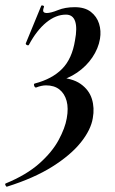

<svg xmlns="http://www.w3.org/2000/svg" viewBox="-60 -426 434 722"><path d="M-34 276Q-36 277 -39 271.5Q-42 266 -39 264Q39 232 87.5 189Q136 146 160.5 100.5Q185 55 191 19Q198 -19 190.5 -46.5Q183 -74 163.5 -89.5Q144 -105 113 -105Q105 -105 95.5 -103Q86 -101 76 -97Q71 -96 68.5 -103.5Q66 -111 71 -112Q136 -129 173.5 -167Q211 -205 222 -274Q231 -321 222.5 -346Q214 -371 188 -371Q150 -371 114 -341.5Q78 -312 49 -258Q47 -254 41.5 -256.5Q36 -259 37 -263L95 -404Q97 -407 102 -405Q107 -403 105 -399Q100 -385 104 -381Q108 -377 115 -377Q131 -377 158 -388Q185 -399 221 -399Q259 -399 281.5 -381.5Q304 -364 312.5 -337Q321 -310 316 -280Q310 -244 287.5 -210.5Q265 -177 230 -153Q195 -129 151 -119L153 -135Q211 -133 243 -110.5Q275 -88 285.5 -54Q296 -20 289 18Q282 62 244 109.5Q206 157 137 200.5Q68 244 -34 276Z"/></svg>

Font: Cormorant
Style: Bold Italic
Weight: 700
Italic angle: -10°
Designer: Christian Thalmann (Catharsis Fonts)
Foundry: Catharsis Fonts
Version: Version 4.000